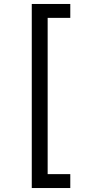

<svg xmlns="http://www.w3.org/2000/svg" viewBox="-20 -812 455 967"><path d="M140 -792H334V-722H220V65H334V135H140Z"/></svg>

Font: usinhala15
Style: Book
Weight: 400
Designer: Jelle Bosma - Monotype Design Team
Foundry: Monotype Imaging Inc.
Version: Version 2.003